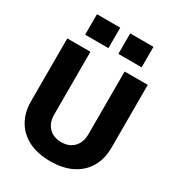

<svg xmlns="http://www.w3.org/2000/svg" viewBox="-217 -1046 1083 1186"><g transform="rotate(30 325.0 -453.5)"><path d="M325 12Q234 12 170 -20.5Q106 -53 72 -112Q38 -171 38 -250V-698H203V-250Q203 -211 218 -183Q233 -155 260.5 -139.5Q288 -124 325 -124Q363 -124 390 -139.5Q417 -155 432 -183Q447 -211 447 -250V-698H612V-250Q612 -171 578 -112Q544 -53 480 -20.5Q416 12 325 12ZM359 -773V-919H525V-773ZM122 -773V-919H288V-773Z"/></g></svg>

Font: Azeret Mono
Style: Bold
Weight: 700
Designer: Martin Vácha
Foundry: Displaay
Version: Version 1.002